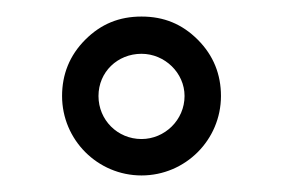

<svg xmlns="http://www.w3.org/2000/svg" viewBox="-20 -886 340 232"><path d="M151 -674C204 -674 247 -717 247 -770C247 -796 238 -819 219 -838C200 -857 178 -866 151 -866C124 -866 102 -857 83 -838C64 -819 55 -796 55 -770C55 -717 98 -674 151 -674ZM151 -718C122 -718 99 -741 99 -770C99 -799 122 -821 151 -821C179 -821 203 -798 203 -770C203 -741 179 -718 151 -718Z"/></svg>

Font: Be Vietnam
Style: Regular
Weight: 400
Designer: Gabriel Lam
Foundry: TypeRant
Version: Version 4.000